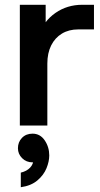

<svg xmlns="http://www.w3.org/2000/svg" viewBox="-20 -525 419 803"><path d="M63 0V-505H171V-376L142 -378Q163 -437 212 -471Q261 -505 324 -505H373V-402H307Q268 -402 239 -384.5Q210 -367 194 -335Q178 -303 178 -259V0ZM67 258V197Q92 191 106 176Q120 161 120 141Q120 123 115 111L157 90Q160 102 160 113Q160 131 151 139.5Q142 148 131 151Q120 154 116 154Q90 154 72.5 136.5Q55 119 55 95Q55 69 72 51.5Q89 34 116 34Q148 34 167 62Q186 90 186 125Q186 150 174.5 178.5Q163 207 136.5 229.5Q110 252 67 258Z"/></svg>

Font: Fustat
Style: Bold
Weight: 700
Designer: Mohamed Gaber, Khaled Hosny, Laura Garcia Mut
Foundry: Kief Type Foundry, Alif Type Foundry, Hard Type Foundry
Version: Version 1.007